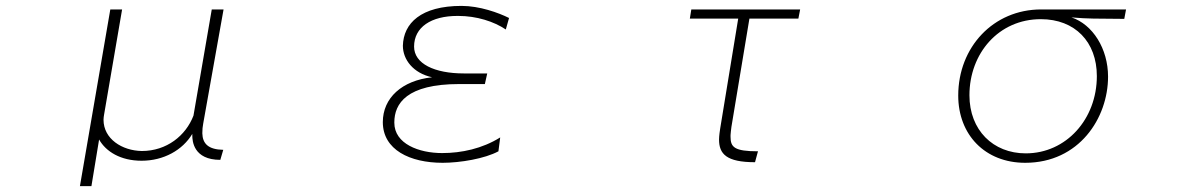

<svg xmlns="http://www.w3.org/2000/svg" viewBox="-20 -522 4040 651"><path d="M354 -490 251 109H290L316 -49C339 -8 389 23 460 23C535 23 599 -13 632 -68V-63C632 -44 636 20 727 20L737 -14C686 -15 667 -35 666 -70C666 -82 667 -93 669 -103L738 -490H698L636 -130C610 -62 545 -10 461 -10C394 -11 331 -51 331 -116C331 -122 332 -128 333 -134L394 -490Z M1670 -9 1676 -56C1615 -18 1545 -3 1479 -3C1401 -3 1317 -34 1317 -106V-107C1317 -171 1359 -237 1537 -237H1624L1632 -273H1553C1453 -273 1384 -306 1384 -364C1384 -430 1442 -468 1531 -468H1534C1596 -468 1655 -449 1695 -422L1706 -461C1670 -479 1606 -502 1545 -502C1407 -502 1348 -443 1346 -367C1346 -320 1381 -274 1445 -260C1343 -249 1278 -190 1278 -108C1278 -14 1370 30 1481 30C1540 30 1624 16 1670 -9Z M2540 28 2550 -9C2470 -9 2457 -23 2457 -58V-64C2457 -71 2459 -81 2460 -92L2521 -459H2687L2693 -490H2324L2319 -459H2483L2422 -87C2421 -81 2418 -61 2418 -49C2418 0 2443 28 2540 28Z M3687 -459 3792 -458 3798 -490H3510C3348 -490 3229 -362 3229 -198C3229 -65 3320 30 3456 30C3639 30 3737 -122 3737 -262C3737 -357 3685 -439 3613 -463C3636 -461 3668 -459 3687 -459ZM3458 -2C3347 -2 3267 -81 3267 -199C3267 -341 3366 -457 3509 -457C3625 -457 3699 -380 3699 -264C3699 -118 3595 -2 3458 -2Z"/></svg>

Font: LINE Seed JP_OTF Thin
Style: Regular
Weight: 250
Designer: LY Corporation & Fontrix & Fontworks
Version: Version 1.007